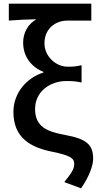

<svg xmlns="http://www.w3.org/2000/svg" viewBox="-20 -817 538 1045"><path d="M421 208C467 143 487 82 487 47C487 -31 449 -61 337 -82C237 -100 171 -126 171 -224C171 -319 253 -376 341 -376C370 -376 393 -375 424 -368V-462C394 -455 378 -454 348 -454C284 -454 222 -510 222 -581C222 -659 279 -705 348 -705H477V-797H28V-705C94 -710 123 -711 178 -712C132 -686 106 -639 106 -585C106 -509 150 -453 216 -426V-422C128 -395 53 -313 53 -208C53 -65 149 -14 265 9C360 29 384 43 384 75C384 105 367 127 330 174Z"/></svg>

Font: Noto Sans Japanese Medium
Style: Regular
Weight: 500
Designer: Ryoko NISHIZUKA (kana & ideographs); Paul D. Hunt (Latin, Greek & Cyrillic); Wenlong ZHANG (bopomofo); Sandoll Communica
Foundry: Adobe Systems Incorporated
Version: Version 1.000;PS 1;hotconv 1.0.78;makeotf.lib2.5.61930